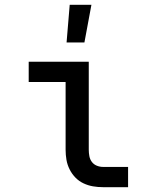

<svg xmlns="http://www.w3.org/2000/svg" viewBox="-20 -776 640 796"><path d="M407 0Q386 0 365.5 -3.5Q345 -7 326 -16Q307 -25 292.5 -40Q278 -55 268.5 -74Q259 -93 255.5 -113.5Q252 -134 252 -155V-436H99V-520H348V-155Q348 -142 350.5 -128.5Q353 -115 361 -104.5Q369 -94 381.5 -89Q394 -84 407 -84H511V0ZM256 -600 269 -756H359L330 -600Z"/></svg>

Font: Iosevka Fixed Medium Extended
Style: Regular
Weight: 500
Width: 7
Monospace: yes
Designer: Belleve Invis
Foundry: Belleve Invis
Version: Version 24.1.1; ttfautohint (v1.8.4)